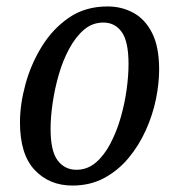

<svg xmlns="http://www.w3.org/2000/svg" viewBox="-20 -566 541 596"><path d="M205 10Q133 10 87.5 -38.5Q42 -87 42 -186Q42 -242 59 -304.5Q76 -367 110 -422Q144 -477 194.5 -511.5Q245 -546 314 -546Q358 -546 394.5 -526Q431 -506 452.5 -463Q474 -420 474 -350Q474 -307 464 -258Q454 -209 432.5 -161.5Q411 -114 379 -75.5Q347 -37 303.5 -13.5Q260 10 205 10ZM217 -39Q251 -39 277 -61Q303 -83 322.5 -120Q342 -157 354.5 -200.5Q367 -244 373 -287.5Q379 -331 379 -367Q379 -437 358 -466.5Q337 -496 301 -496Q267 -496 241 -474Q215 -452 195 -415Q175 -378 162.5 -334.5Q150 -291 143.5 -247Q137 -203 137 -166Q137 -97 159 -68Q181 -39 217 -39Z"/></svg>

Font: Noto Serif Condensed
Style: Italic
Weight: 400
Width: 3
Italic angle: -12°
Designer: Monotype Design Team
Foundry: Monotype Imaging Inc.
Version: Version 2.014; ttfautohint (v1.8.4.7-5d5b)